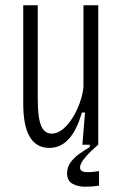

<svg xmlns="http://www.w3.org/2000/svg" viewBox="-20 -548 463 727"><path d="M167 12Q68 12 68 -155V-528H123V-172Q123 -103 135.5 -72.5Q148 -42 176 -42Q197 -42 217.5 -58.5Q238 -75 254.5 -101.5Q271 -128 282 -158.5Q293 -189 296 -218V-528H352V0H292L302 -122H290Q252 12 167 12ZM355 155Q330 159 302 159Q274 159 254 147.5Q234 136 234 108Q234 85 247.5 66.5Q261 48 281 34Q301 20 320 9V-4H352V0Q319 28 301 50Q283 72 283 86Q283 99 296 102Q309 105 326 103.5Q343 102 355 100Z"/></svg>

Font: Bricolage Grotesque 12pt Condensed ExtraLight
Style: Regular
Weight: 200
Width: 3
Designer: Mathieu Triay
Foundry: Atelier Triay
Version: Version 1.001; ttfautohint (v1.8.4.7-5d5b);gftools[0.9.33.de